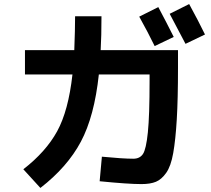

<svg xmlns="http://www.w3.org/2000/svg" viewBox="-20 -870 1040 946"><path d="M836 -688 742 -643Q710 -709 666 -788L760 -835Q801 -758 836 -688ZM990 -700 894 -654Q840 -758 816 -802L912 -850Q958 -766 990 -700ZM350 -790H480Q480 -691 476 -623H857V-537Q857 -383 851 -282Q845 -181 833.5 -116Q822 -51 799 -18.5Q776 14 748.5 25.5Q721 37 677 37Q611 37 471 23L482 -98Q585 -88 637 -88Q669 -88 684.5 -111.5Q700 -135 708.5 -217.5Q717 -300 717 -472V-503H467Q445 -297 378.5 -172Q312 -47 179 56L95 -36Q206 -122 261.5 -223Q317 -324 337 -503H103V-623H346Q350 -725 350 -790Z"/></svg>

Font: M PLUS 1p
Style: Bold
Weight: 700
Version: Version 1.062